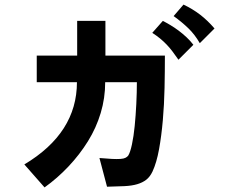

<svg xmlns="http://www.w3.org/2000/svg" viewBox="-20 -748 1040 836"><path d="M698 -506Q698 -439 696.5 -366Q695 -293 689 -224.5Q683 -156 672.5 -98Q662 -40 644 -1Q633 22 617 34.5Q601 47 577.5 54Q554 61 521.5 62.5Q489 64 446 65L413 -60Q446 -57 468 -56Q490 -55 504.5 -56Q519 -57 526.5 -61Q534 -65 538 -70Q547 -84 554.5 -119Q562 -154 566.5 -199.5Q571 -245 573.5 -295.5Q576 -346 576 -390H438Q438 -321 418.5 -256Q399 -191 363 -133Q327 -75 278.5 -23.5Q230 28 174 68L86 -32Q315 -169 315 -390H140V-506H316V-657H439V-506ZM757 -488Q743 -508 731 -524Q719 -540 705.5 -554Q692 -568 677.5 -580Q663 -592 643 -605L689 -657Q703 -650 721.5 -639Q740 -628 758 -614.5Q776 -601 792.5 -585.5Q809 -570 822 -553ZM850 -560Q828 -598 800 -625Q772 -652 736 -678L779 -728Q819 -709 851.5 -684Q884 -659 914 -624Z"/></svg>

Font: NanumGothicCoding
Style: Bold
Weight: 700
Monospace: yes
Designer: Kwon Bruce; Nicolas Noh; Sung-woo Choi; Go-un Cha; Soo-hyun Park;
Foundry: NHN Corporation
Version: Version 2.000;PS 1;hotconv 1.0.49;makeotf.lib2.0.14853